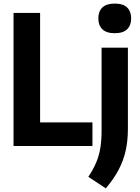

<svg xmlns="http://www.w3.org/2000/svg" viewBox="-20 -812 780 1068"><path d="M55.3 0V-740H203.1V-131.3H494.2V0ZM568.6 235.6 471.3 171.6Q499.2 130 515.3 91.5Q531.4 52.9 538.3 9.9Q545.1 -33.1 545.1 -87.9V-547H691.4V-95Q691.4 -30.7 679.5 24.2Q667.5 79.2 640.7 130.7Q613.8 182.2 568.6 235.6ZM618.2 -627.3Q571.7 -627.3 549.3 -649.4Q526.9 -671.4 526.9 -709.6Q526.9 -748.3 549.3 -770.2Q571.7 -792.1 618.2 -792.1Q665.1 -792.1 687.4 -770.2Q709.6 -748.3 709.6 -709.6Q709.6 -671.4 687.4 -649.4Q665.1 -627.3 618.2 -627.3Z"/></svg>

Font: Encode Sans Condensed Thin
Style: Regular
Weight: 100
Width: 3
Designer: Multiple Designers
Foundry: Impallari Type
Version: Version 3.002